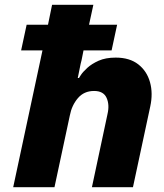

<svg xmlns="http://www.w3.org/2000/svg" viewBox="-20 -780 685 800"><path d="M35 0 157 -570H68L91 -677H180L197 -760H369L351 -677H468L445 -570H328L320 -530L316 -514L304 -455H309Q309 -455 317 -467.5Q325 -480 343.5 -497Q362 -514 391 -527Q420 -540 462 -540Q520 -540 556 -512Q592 -484 605 -437.5Q618 -391 606 -336L534 0H363L428 -305Q437 -344 424 -372.5Q411 -401 372 -401Q330 -401 304.5 -371Q279 -341 271 -299L207 0Z"/></svg>

Font: Be Vietnam Pro ExtraBold
Style: Italic
Weight: 800
Italic angle: -12°
Designer: Lam Bao, Tony Le, Vietanh Nguyen
Foundry: Yellow Type Foundry
Version: Version 1.002; ttfautohint (v1.8.3)